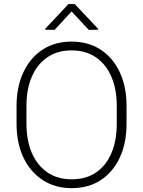

<svg xmlns="http://www.w3.org/2000/svg" viewBox="-20 -928 713 957"><path d="M610.8 -312.5Q610.8 -214.8 577.1 -142.6Q543.5 -70.3 482.2 -30.3Q420.9 9.8 337.4 9.8Q254.9 9.8 193.1 -30.3Q131.3 -70.3 96.9 -142.6Q62.5 -214.8 62.5 -312.5V-398.4Q62.5 -495.6 96.7 -568.1Q130.9 -640.6 192.4 -680.7Q253.9 -720.7 336.4 -720.7Q419.9 -720.7 481.4 -680.7Q543 -640.6 576.9 -568.1Q610.8 -495.6 610.8 -398.4ZM562 -399.4Q562 -483.4 535.2 -545.7Q508.3 -607.9 458 -642.3Q407.7 -676.8 336.4 -676.8Q266.1 -676.8 215.8 -642.3Q165.5 -607.9 138.7 -545.7Q111.8 -483.4 111.8 -399.4V-312.5Q111.8 -228 138.9 -165.5Q166 -103 216.6 -68.6Q267.1 -34.2 337.4 -34.2Q408.7 -34.2 459 -68.6Q509.3 -103 535.6 -165.5Q562 -228 562 -312.5ZM469.2 -784.2V-779.3H421.9L336.9 -871.1L252.4 -779.3H206.5V-785.6L321.3 -907.7H352.5Z"/></svg>

Font: Heebo ExtraLight
Style: Regular
Weight: 250
Designer: Oded Ezer
Foundry: Ezer Type House
Version: Version 3.100